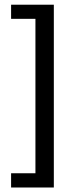

<svg xmlns="http://www.w3.org/2000/svg" viewBox="-20 -687 332 836"><path d="M28.3 67.4H134.3V-605H28.3V-666.5H214.4V129.4H28.3Z"/></svg>

Font: GanjNamehSans
Style: Regular
Weight: 400
Designer: Mohammad Saleh Souzanchi
Foundry: http://font-store.ir
Version: Version:0.0.4;RFB:1.2.5;Building:2016-12-11 09:43:53.670092